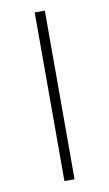

<svg xmlns="http://www.w3.org/2000/svg" viewBox="-82 -741 445 784"><g transform="rotate(-10 141.0 -349.5)"><path d="M120.1 -699.2H162.1V0H120.1Z"/></g></svg>

Font: Montserrat-Arabic ExtraLight
Style: Regular
Weight: 275
Designer: Mohamed Gaber
Foundry: Kief Type Foundry
Version: Version 5.008;PS 005.008;hotconv 1.0.88;makeotf.lib2.5.64775